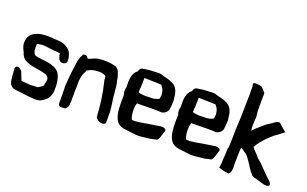

<svg xmlns="http://www.w3.org/2000/svg" viewBox="-87 -1148 2537 1589"><g transform="rotate(20 1181.0 -353.5)"><path d="M25 -160C27 -124 30 -93 35 -63V-62C42 -36 58 -18 86 -13H87C97 -12 124 -7 135 -7C182 -1 226 5 266 7C295 8 319 2 339 -13C356 -26 373 -35 383 -60C391 -73 397 -96 397 -116C397 -132 399 -153 396 -175C389 -237 374 -281 319 -302C313 -304 305 -305 300 -308V-309C278 -316 257 -319 230 -322C206 -324 166 -327 148 -336C141 -343 134 -355 130 -369C128 -386 127 -422 130 -428L131 -429V-430C131 -430 132 -430 132 -431C141 -432 153 -434 167 -436C173 -436 180 -437 185 -437C216 -436 242 -429 276 -427C292 -426 315 -425 335 -421V-415C335 -413 335 -410 336 -405V-404L349 -370H350C355 -360 368 -352 383 -353C399 -354 416 -363 417 -377C417 -379 417 -381 416 -386V-407C414 -417 412 -426 409 -436C395 -480 355 -504 309 -514L205 -521H197C177 -521 156 -520 134 -517H133C129 -515 123 -514 117 -513C104 -509 90 -504 77 -497C56 -485 28 -460 26 -413C23 -384 33 -362 42 -342L51 -325C53 -314 60 -299 70 -286C75 -279 83 -273 92 -267C140 -238 221 -238 275 -220C290 -214 307 -206 310 -184V-170C310 -169 309 -165 308 -161C304 -141 305 -140 298 -120C286 -111 272 -104 258 -95L191 -92L114 -98L89 -159C87 -189 16 -227 25 -160Z M468 -185C469 -159 469 -134 470 -108V-43C470 -31 470 -9 489 -5H490L530 -8H531C542 -13 554 -30 555 -44C555 -50 558 -71 558 -85V-153C558 -178 559 -203 560 -248V-261C562 -281 565 -297 569 -315C574 -327 579 -338 586 -350L587 -351V-355C587 -357 588 -359 589 -363C590 -363 591 -364 593 -364H594V-365C612 -373 629 -385 658 -387C677 -389 696 -390 711 -389C727 -386 740 -382 753 -373C755 -367 756 -356 756 -342V-340C786 -220 794 -144 802 -29V-28C804 -22 809 -17 815 -14C826 -2 846 4 858 5C871 6 886 1 890 -9V-105C887 -157 872 -235 872 -262L866 -322L862 -347C860 -357 858 -366 855 -377C855 -396 840 -435 835 -446C827 -464 813 -475 798 -480H797C754 -492 693 -495 644 -487C614 -480 589 -464 573 -460C566 -457 563 -459 558 -468C555 -481 540 -480 527 -479C520 -479 514 -476 514 -468C514 -467 513 -466 510 -460C498 -440 491 -411 488 -378L482 -333L475 -273C473 -244 470 -214 468 -185Z M948 -344C941 -324 941 -301 950 -279C950 -257 950 -234 949 -213C949 -141 956 -62 1004 -32C1037 -11 1073 -14 1118 -7C1121 -7 1145 -4 1145 -4C1177 2 1227 -7 1262 -10C1288 -11 1307 -21 1330 -23C1343 -25 1351 -47 1358 -69C1363 -86 1368 -105 1371 -108C1383 -133 1346 -144 1320 -138C1304 -135 1282 -132 1256 -128C1197 -121 1140 -103 1084 -107L1082 -109C1065 -141 1061 -208 1076 -251C1080 -251 1086 -250 1093 -250C1121 -250 1190 -251 1218 -252C1229 -252 1240 -251 1252 -252C1258 -251 1266 -251 1272 -251C1276 -251 1281 -251 1289 -250H1290C1318 -251 1339 -273 1347 -295V-297C1350 -323 1352 -346 1353 -373V-374C1351 -393 1348 -411 1346 -428V-429C1337 -470 1318 -501 1280 -515C1253 -529 1205 -537 1205 -538C1192 -543 1175 -549 1155 -548C1136 -548 1113 -545 1098 -545C1073 -545 1051 -540 1028 -537C1008 -536 994 -521 991 -501C947 -473 945 -410 948 -344ZM1057 -346C1057 -352 1059 -365 1058 -376C1058 -376 1057 -377 1060 -380L1062 -461V-469L1201 -465C1214 -465 1216 -463 1216 -459V-458C1230 -444 1241 -422 1243 -387V-380C1242 -375 1241 -367 1239 -352C1226 -339 1187 -331 1162 -333C1143 -334 1130 -330 1111 -332C1093 -333 1075 -334 1060 -340C1059 -341 1058 -343 1057 -346Z M1426 -344C1419 -324 1419 -301 1428 -279C1428 -257 1428 -234 1427 -213C1427 -141 1434 -62 1482 -32C1515 -11 1551 -14 1596 -7C1599 -7 1623 -4 1623 -4C1655 2 1705 -7 1740 -10C1766 -11 1785 -21 1808 -23C1821 -25 1829 -47 1836 -69C1841 -86 1846 -105 1849 -108C1861 -133 1824 -144 1798 -138C1782 -135 1760 -132 1734 -128C1675 -121 1618 -103 1562 -107L1560 -109C1543 -141 1539 -208 1554 -251C1558 -251 1564 -250 1571 -250C1599 -250 1668 -251 1696 -252C1707 -252 1718 -251 1730 -252C1736 -251 1744 -251 1750 -251C1754 -251 1759 -251 1767 -250H1768C1796 -251 1817 -273 1825 -295V-297C1828 -323 1830 -346 1831 -373V-374C1829 -393 1826 -411 1824 -428V-429C1815 -470 1796 -501 1758 -515C1731 -529 1683 -537 1683 -538C1670 -543 1653 -549 1633 -548C1614 -548 1591 -545 1576 -545C1551 -545 1529 -540 1506 -537C1486 -536 1472 -521 1469 -501C1425 -473 1423 -410 1426 -344ZM1535 -346C1535 -352 1537 -365 1536 -376C1536 -376 1535 -377 1538 -380L1540 -461V-469L1679 -465C1692 -465 1694 -463 1694 -459V-458C1708 -444 1719 -422 1721 -387V-380C1720 -375 1719 -367 1717 -352C1704 -339 1665 -331 1640 -333C1621 -334 1608 -330 1589 -332C1571 -333 1553 -334 1538 -340C1537 -341 1536 -343 1535 -346Z M1897 17C1922 25 1951 34 1984 35H1988C1998 26 2005 12 2006 -5L2007 -24L2006 -63L2007 -101V-130L2010 -191C2011 -193 2014 -197 2016 -201C2027 -193 2042 -180 2054 -173H2055C2072 -164 2081 -149 2096 -129C2120 -97 2145 -49 2172 -21C2181 -6 2208 -3 2236 5C2266 14 2318 36 2337 14V13C2343 -2 2329 -17 2317 -27C2300 -41 2274 -68 2255 -87C2235 -107 2217 -126 2200 -143C2191 -151 2181 -156 2175 -164L2166 -173C2146 -200 2122 -216 2105 -242L2113 -252V-253C2121 -267 2125 -275 2138 -290C2151 -305 2160 -320 2177 -335C2194 -352 2211 -370 2234 -388C2260 -405 2287 -426 2310 -445L2260 -488C2256 -492 2250 -496 2246 -502H2245C2220 -518 2183 -476 2167 -468H2166C2131 -448 2105 -420 2075 -395H2074C2062 -382 2060 -380 2045 -363C2044 -362 2042 -361 2041 -360C2039 -367 2039 -394 2038 -405C2038 -421 2039 -449 2042 -482V-483C2038 -508 2035 -536 2037 -565V-566C2037 -572 2037 -574 2036 -580C2036 -621 2036 -660 2037 -691L2018 -712C2012 -718 2004 -729 1994 -736H1992C1973 -739 1924 -749 1923 -732C1923 -725 1924 -720 1926 -709C1927 -698 1927 -684 1926 -669C1926 -662 1927 -658 1927 -653C1925 -587 1924 -515 1923 -436C1922 -401 1918 -364 1918 -328L1916 -241L1913 -165C1912 -163 1908 -159 1908 -153V-142L1906 -84L1903 -45V-26Z"/></g></svg>

Font: Vapor
Style: Sbd
Weight: 600
Foundry: Cannot Into Space Fonts
Version: Version 0.179